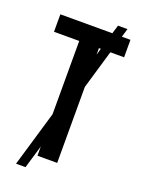

<svg xmlns="http://www.w3.org/2000/svg" viewBox="-156 -829 716 974"><g transform="rotate(20 201.5 -342.5)"><path d="M254.4 0H147.9V-49.8L110.8 75.2H59.6L147.9 -224.1V-619.6H11.7V-713.9H292.5L306.2 -759.8H357.4L343.8 -713.9H390.1V-619.6H315.9L254.4 -410.2ZM254.4 -619.6V-584.5L264.6 -619.6Z"/></g></svg>

Font: Open Sans Condensed SemiBold
Style: Regular
Weight: 600
Width: 3
Designer: Monotype Design Team
Foundry: Monotype Imaging Inc.
Version: Version 3.000; ttfautohint (v1.8.4)